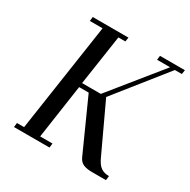

<svg xmlns="http://www.w3.org/2000/svg" viewBox="-157 -852 992 1001"><g transform="rotate(30 338.5 -351.0)"><path d="M53.2 0 56.2 -25.9H99.1L195.8 -676.8H119.1L122.1 -702.1H336.9L333 -676.8H291L246.1 -376H358.9L602.1 -676.8H523.9L526.9 -702.1H676.8L672.9 -676.8H630.9L391.1 -376L523.9 -91.8Q541 -53.2 560.8 -39.6Q580.6 -25.9 609.9 -25.9L606.9 0H523.9Q491.2 0 470.9 -8.5Q450.7 -17.1 439.9 -41L300.8 -350.1H243.2L195.8 -25.9H270L267.1 0Z"/></g></svg>

Font: Dehuti
Style: Bold-Italic
Weight: 700
Version: Version 1.2